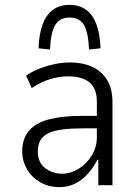

<svg xmlns="http://www.w3.org/2000/svg" viewBox="-20 -759 565 787"><path d="M224 8Q179 8 144 -12.5Q109 -33 90 -66.5Q71 -100 71 -138Q71 -192 100 -224.5Q129 -257 183.5 -270.5Q238 -284 315 -284H388V-233H321Q273 -233 237.5 -228.5Q202 -224 179.5 -213.5Q157 -203 146 -184.5Q135 -166 135 -138Q135 -93 165 -70Q195 -47 235 -47Q269 -47 302 -67Q335 -87 356 -121.5Q377 -156 377 -197V-342Q377 -396 347 -421Q317 -446 260 -446Q224 -446 186.5 -435Q149 -424 110 -398L87 -449Q113 -467 143.5 -478.5Q174 -490 205 -496.5Q236 -503 267 -503Q318 -503 357 -485.5Q396 -468 418.5 -432Q441 -396 441 -340V0H383V-104H379Q365 -76 343 -50Q321 -24 291 -8Q261 8 224 8ZM185 -556 138 -561Q140 -619 154.5 -658.5Q169 -698 196.5 -718.5Q224 -739 265 -739Q306 -739 333.5 -718.5Q361 -698 375.5 -658.5Q390 -619 392 -561L345 -556Q342 -625 324.5 -656Q307 -687 265 -687Q224 -687 206 -656Q188 -625 185 -556Z"/></svg>

Font: Nunito Sans 7pt Condensed Light
Style: Regular
Weight: 300
Width: 3
Designer: Vernon Adams
Foundry: Vernon Adams
Version: Version 3.101;gftools[0.9.27]